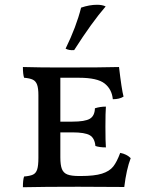

<svg xmlns="http://www.w3.org/2000/svg" viewBox="-20 -783 629 805"><path d="M528 -120Q510 -73 501 1L308 0Q164 0 76 2Q76 -29 81 -43Q106 -45 118.5 -51Q131 -57 136 -73Q141 -89 141 -121V-384Q141 -413 135.5 -428Q130 -443 117.5 -449Q105 -455 81 -457Q76 -472 76 -502Q148 -500 233 -500Q417 -500 479 -502Q490 -408 498 -378Q481 -367 453 -367Q449 -409 418.5 -433Q388 -457 311 -457H233V-273H283Q336 -273 356.5 -285Q377 -297 378 -329Q400 -336 424 -336Q422 -311 422 -252Q422 -188 424 -165Q397 -165 380 -171Q377 -204 356.5 -216Q336 -228 283 -228H233V-123Q233 -91 239.5 -74.5Q246 -58 262.5 -51.5Q279 -45 312 -45H318Q376 -45 407.5 -55Q439 -65 454.5 -84.5Q470 -104 484 -142Q511 -137 528 -120ZM255 -579Q300 -671 320 -751Q355 -763 387 -763Q409 -763 423 -756Q365 -689 291 -573Q270 -571 255 -579Z"/></svg>

Font: Vollkorn SC
Style: Regular
Weight: 400
Designer: Friedrich Althausen
Foundry: Friedrich Althausen
Version: Version 4.015